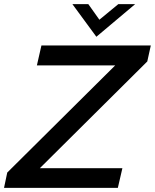

<svg xmlns="http://www.w3.org/2000/svg" viewBox="-41 -910 751 930"><path d="M613.8 -890.1 425.8 -731.9 309.6 -890.1H386.7L440.4 -814.5L532.2 -890.1ZM689.5 -689.9 672.4 -612.3 151.9 -95.2H551.8L529.8 0H-21.5L-5.9 -74.2L517.1 -593.3H137.7L159.7 -689.9Z"/></svg>

Font: HK Grotesk SmBold Legacy Italic
Style: Regular
Weight: 600
Italic angle: -13°
Designer: Alfredo Marco Pradil
Foundry: Hanken Design Co.
Version: Version 2.022;PS 002.022;hotconv 1.0.88;makeotf.lib2.5.64775